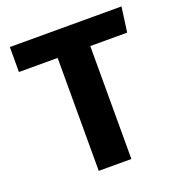

<svg xmlns="http://www.w3.org/2000/svg" viewBox="-129 -820 872 930"><g transform="rotate(-20 307.5 -355.5)"><path d="M390.8 -582.1V0H222.6V-582.1H23.1V-710.8H598.5L581 -582.1Z"/></g></svg>

Font: FiraCode Nerd Font Mono
Style: Bold
Weight: 700
Monospace: yes
Designer: Carrois Corporate, Edenspiekermann AG, Nikita Prokopov
Foundry: Carrois Corporate, Edenspiekermann AG, Nikita Prokopov
Version: Version 6.002;Nerd Fonts 3.3.0